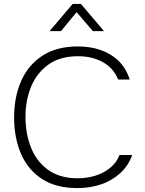

<svg xmlns="http://www.w3.org/2000/svg" viewBox="-20 -952 741 980"><path d="M375 8Q265 8 193.5 -39Q122 -86 87 -167.5Q52 -249 52 -353Q52 -456 87.5 -537.5Q123 -619 195.5 -667Q268 -715 378 -715Q442 -715 495.5 -696Q549 -677 586.5 -640Q624 -603 642 -546H583Q559 -605 504.5 -635Q450 -665 379 -665Q286 -665 226.5 -622Q167 -579 138.5 -509Q110 -439 110 -355Q110 -271 138 -199.5Q166 -128 225.5 -85Q285 -42 377 -42Q423 -42 466 -55Q509 -68 542 -95Q575 -122 590 -161H655Q635 -106 593.5 -68Q552 -30 496 -11Q440 8 375 8ZM233 -793 351 -932H393L511 -793H454L371 -890L291 -793Z"/></svg>

Font: Onest ExtraLight
Style: Regular
Weight: 250
Designer: Dmitri Voloshin, Andrey Kudryavtsev
Foundry: Dmitri Voloshin, Andrey Kudryavtsev
Version: Version 1.000;gftools[0.9.33]